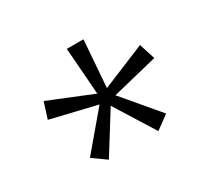

<svg xmlns="http://www.w3.org/2000/svg" viewBox="-93 -616 699 658"><g transform="rotate(-30 256.5 -286.5)"><path d="M364 -86 266 -243 168 -86 115 -124 235 -266 55 -309 75 -372 247 -302 233 -487H299L285 -302L457 -373L477 -310L298 -266L417 -125Z"/></g></svg>

Font: Genos Thin Medium
Style: Regular
Weight: 500
Version: Version 1.010